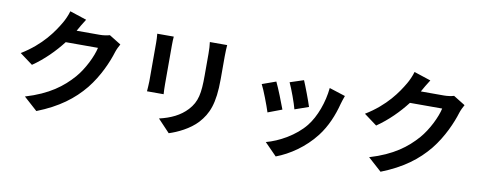

<svg xmlns="http://www.w3.org/2000/svg" viewBox="-73 -1191 4145 1648"><g transform="rotate(10 2000.0 -367.5)"><path d="M573 -780 427 -828C418 -794 397 -748 382 -723C332 -637 245 -508 70 -401L182 -318C280 -385 367 -473 434 -560H715C699 -485 641 -365 573 -287C486 -188 374 -101 170 -40L288 66C476 -8 597 -100 692 -216C782 -328 839 -461 866 -550C874 -575 888 -603 899 -622L797 -685C774 -678 741 -673 710 -673H509L512 -678C524 -700 550 -745 573 -780Z M1803 -776H1652C1656 -748 1658 -716 1658 -676C1658 -632 1658 -537 1658 -486C1658 -330 1645 -255 1576 -180C1516 -115 1435 -77 1336 -54L1440 56C1513 33 1617 -16 1683 -88C1757 -170 1799 -263 1799 -478C1799 -527 1799 -624 1799 -676C1799 -716 1801 -748 1803 -776ZM1339 -768H1195C1198 -745 1199 -710 1199 -691C1199 -647 1199 -411 1199 -354C1199 -324 1195 -285 1194 -266H1339C1337 -289 1336 -328 1336 -353C1336 -409 1336 -647 1336 -691C1336 -723 1337 -745 1339 -768Z M2505 -594 2386 -555C2411 -503 2455 -382 2467 -333L2587 -375C2573 -421 2524 -551 2505 -594ZM2874 -521 2734 -566C2722 -441 2674 -308 2606 -223C2523 -119 2384 -43 2274 -14L2379 93C2496 49 2621 -35 2714 -155C2782 -243 2824 -347 2850 -448C2856 -468 2862 -489 2874 -521ZM2273 -541 2153 -498C2177 -454 2227 -321 2244 -267L2366 -313C2346 -369 2298 -490 2273 -541Z M3573 -780 3427 -828C3418 -794 3397 -748 3382 -723C3332 -637 3245 -508 3070 -401L3182 -318C3280 -385 3367 -473 3434 -560H3715C3699 -485 3641 -365 3573 -287C3486 -188 3374 -101 3170 -40L3288 66C3476 -8 3597 -100 3692 -216C3782 -328 3839 -461 3866 -550C3874 -575 3888 -603 3899 -622L3797 -685C3774 -678 3741 -673 3710 -673H3509L3512 -678C3524 -700 3550 -745 3573 -780Z"/></g></svg>

Font: Noto Sans Mono CJK SC
Style: Bold
Weight: 700
Designer: Ryoko NISHIZUKA 西塚涼子 (kana, bopomofo & ideographs); Paul D. Hunt (Latin, Greek & Cyrillic); Sandoll Communications 산돌커뮤니
Foundry: Adobe
Version: Version 2.004;hotconv 1.0.118;makeotfexe 2.5.65603